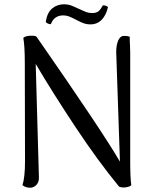

<svg xmlns="http://www.w3.org/2000/svg" viewBox="-20 -867 724 898"><path d="M85 -1Q97 -37 97 -114L96 -572Q96 -652 89 -690Q100 -700 127 -700Q147 -700 151 -695Q459 -252 541 -111L524 -609Q522 -643 529 -667Q536 -691 551 -698Q555 -699 565 -699Q578 -699 587 -695Q586 -684 588 -655L589 -623V-113Q589 -36 594 -1Q590 4 579 7Q568 10 557 10Q547 10 537 6Q439 -113 332.5 -273.5Q226 -434 147 -568L162 -38Q163 -16 150.5 -2.5Q138 11 121 11Q100 11 85 -1ZM403 -753Q386 -753 370.5 -758.5Q355 -764 335 -775Q316 -785 303 -790Q290 -795 276 -795Q233 -795 218 -754H216Q204 -754 194 -764Q200 -807 223.5 -827Q247 -847 280 -847Q297 -847 311 -842Q325 -837 348 -826Q369 -816 382 -811Q395 -806 411 -806Q431 -806 441 -814.5Q451 -823 461 -842Q477 -842 485 -834Q477 -797 456 -775Q435 -753 403 -753Z"/></svg>

Font: Arima Madurai
Style: Regular
Weight: 400
Designer: Joana Correia and Natanael Gama
Foundry: NDISCOVER
Version: Version 1.020